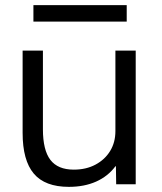

<svg xmlns="http://www.w3.org/2000/svg" viewBox="-20 -717 632 747"><path d="M248 10Q155 10 111.5 -41.5Q68 -93 68 -200V-520H147V-214Q147 -133 176 -95Q205 -57 267 -57Q315 -57 351.5 -76.5Q388 -96 408.5 -129.5Q429 -163 429 -207V-520H508V0H432L431 -70H429Q400 -31 354 -10.5Q308 10 248 10ZM110 -633V-697H473V-633Z"/></svg>

Font: M PLUS 1
Style: Regular
Weight: 400
Designer: Coji Morishita
Foundry: UNDERFOREST DESIGN
Version: Version 1.001